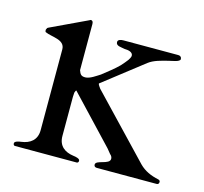

<svg xmlns="http://www.w3.org/2000/svg" viewBox="-77 -563 689 648"><g transform="rotate(15 267.5 -238.5)"><path d="M303 -9C303 -3 307 0 313 0H522C528 0 530 -4 530 -9C530 -12 528 -15 524 -16C496 -22 474 -32 456 -50L255 -261C253 -265 246 -272 246 -277L386 -386C404 -400 430 -406 454 -412C465 -415 492 -418 492 -428C492 -435 487 -439 480 -439H289C280 -439 269 -437 269 -428C269 -414 287 -415 300 -412C312 -412 329 -409 329 -396C329 -392 326 -386 322 -380C316 -372 310 -365 302 -356C285 -339 264 -323 245 -308C232 -300 212 -285 196 -285C182 -285 178 -290 173 -304V-465C173 -473 170 -477 165 -477C164 -477 163 -477 162 -476L158 -474L33 -415C30 -414 28 -412 28 -410C26 -408 26 -406 26 -405C26 -402 26 -400 28 -398C51 -387 97 -391 97 -356V-74C97 -39 74 -23 44 -19C35 -18 21 -15 21 -8C21 -3 23 -1 26 0H244C248 -2 249 -3 249 -8C249 -15 235 -18 226 -19C196 -23 173 -39 173 -74V-210C173 -216 174 -222 174 -226C176 -232 177 -234 179 -234H180V-233L331 -73C335 -68 340 -62 344 -57C350 -52 352 -47 352 -42C352 -21 303 -26 303 -9Z"/></g></svg>

Font: fbb
Style: Regular
Weight: 400
Designer: David J. Perry, Michael Sharpe
Version: Version 1.045